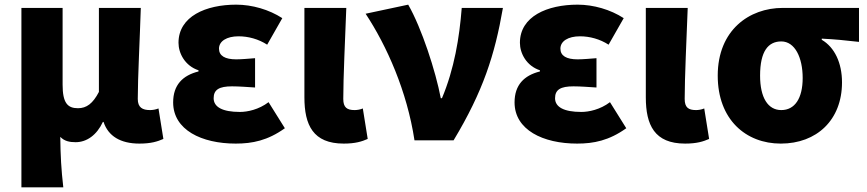

<svg xmlns="http://www.w3.org/2000/svg" viewBox="-20 -603 3724 825"><path d="M72 202H252C243 124 240 66 239 -15C257 4 280 8 305 8C353 8 396 -23 422 -79H425C445 -18 498 14 579 14C629 14 657 5 682 -6L661 -137C649 -132 635 -130 625 -130C592 -130 572 -141 572 -178C572 -269 581 -438 585 -569H405V-208C379 -158 352 -138 315 -138C270 -138 249 -161 249 -239V-569H72Z M993 14C1064 14 1130 1 1204 -52L1134 -164C1092 -132 1043 -122 1011 -122C936 -122 898 -143 898 -181C898 -218 922 -232 977 -232C1008 -232 1043 -229 1076 -227V-353C1050 -351 1019 -348 995 -348C947 -348 921 -363 921 -394C921 -426 954 -447 1005 -447C1047 -447 1091 -435 1128 -411L1193 -525C1136 -562 1063 -583 995 -583C865 -583 747 -533 747 -419C747 -374 775 -320 833 -301V-296C765 -279 724 -238 724 -163C724 -45 846 14 993 14Z M1457 14C1507 14 1535 5 1560 -6L1539 -137C1528 -132 1513 -130 1504 -130C1471 -130 1455 -141 1455 -178C1455 -269 1463 -438 1468 -569H1288V-185C1288 -66 1325 14 1457 14Z M1761 0H1929C2056 -211 2106 -367 2141 -569H1964C1954 -441 1932 -307 1879 -181H1874C1852 -297 1792 -482 1734 -583L1551 -544C1642 -406 1729 -211 1761 0Z M2460 14C2531 14 2597 1 2671 -52L2601 -164C2559 -132 2510 -122 2478 -122C2403 -122 2365 -143 2365 -181C2365 -218 2389 -232 2444 -232C2475 -232 2510 -229 2543 -227V-353C2517 -351 2486 -348 2462 -348C2414 -348 2388 -363 2388 -394C2388 -426 2421 -447 2472 -447C2514 -447 2558 -435 2595 -411L2660 -525C2603 -562 2530 -583 2462 -583C2332 -583 2214 -533 2214 -419C2214 -374 2242 -320 2300 -301V-296C2232 -279 2191 -238 2191 -163C2191 -45 2313 14 2460 14Z M2924 14C2974 14 3002 5 3027 -6L3006 -137C2995 -132 2980 -130 2971 -130C2938 -130 2922 -141 2922 -178C2922 -269 2930 -438 2935 -569H2755V-185C2755 -66 2792 14 2924 14Z M3335 14C3489 14 3598 -87 3598 -249C3598 -333 3566 -400 3511 -432V-437C3570 -434 3609 -430 3671 -423V-569H3343C3200 -569 3064 -474 3064 -278C3064 -89 3185 14 3335 14ZM3337 -130C3280 -130 3246 -183 3246 -278C3246 -383 3281 -425 3337 -425C3396 -425 3429 -355 3429 -268C3429 -180 3395 -130 3337 -130Z"/></svg>

Font: Noto Sans CJK KR Black
Style: Regular
Weight: 900
Designer: Ryoko NISHIZUKA (kana & ideographs); Paul D. Hunt (Latin, Greek & Cyrillic); Wenlong ZHANG (bopomofo); Sandoll Communica
Foundry: Adobe Systems Incorporated
Version: Version 1.004;PS 1.004;hotconv 1.0.82;makeotf.lib2.5.63406